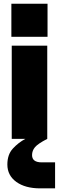

<svg xmlns="http://www.w3.org/2000/svg" viewBox="-20 -745 316 1030"><path d="M41 -725H235V-547.5H41ZM233.5 0Q183 26 167.5 44.8Q152 63.5 152 87Q152 126 204 126H275.5V265.5H196Q115.5 265.5 67.5 230.8Q19.5 196 19.5 137.5Q19.5 84 49 52Q78.5 20 116 0H43V-500H233.5Z"/></svg>

Font: Overused Grotesk Black
Style: Regular
Weight: 900
Version: Version 0.004